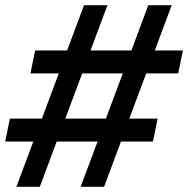

<svg xmlns="http://www.w3.org/2000/svg" viewBox="-27 -718 723 738"><path d="M283 0 348 -174H191L126 0H36L101 -174H-7L11 -262H134L199 -436H90L108 -524H231L296 -698H386L321 -524H478L543 -698H633L568 -524H676L658 -436H535L470 -262H579L561 -174H438L373 0ZM224 -262H380L445 -436H289Z"/></svg>

Font: IBM Plex Sans
Style: Bold Italic
Weight: 700
Italic angle: -11.31°
Designer: Mike Abbink, Paul van der Laan, Pieter van Rosmalen
Foundry: Bold Monday
Version: Version 3.201